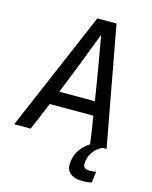

<svg xmlns="http://www.w3.org/2000/svg" viewBox="-148 -737 806 1016"><g transform="rotate(15 254.5 -229.0)"><path d="M483 0H460Q431 14 413.5 37.5Q396 61 392 87L391 97Q390 100 390 106Q390 121 399 127.5Q408 134 428 134Q443 134 461 131L453 192Q430 197 404 197Q360 197 337.5 179Q315 161 315 130Q315 121 316 116L318 103Q322 74 342 46Q362 18 392 -1Q386 -55 370 -152H131Q89 -50 67 0H-23L257 -655H362ZM163 -228H358Q332 -394 299 -576Q227 -385 163 -228Z"/></g></svg>

Font: Ropa Sans
Style: Italic
Weight: 400
Version: Version 1.100